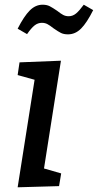

<svg xmlns="http://www.w3.org/2000/svg" viewBox="-20 -792 416 816"><path d="M239 -534 167 -76 240 -55 231 -1 55 4 127 -453 55 -473 63 -527ZM207 -672Q192 -684 181.5 -689.5Q171 -695 158 -695Q141 -695 127 -684Q113 -673 95 -647L55 -670Q82 -723 106.5 -747.5Q131 -772 161 -772Q179 -772 191.5 -765.5Q204 -759 223 -746Q238 -734 248.5 -728.5Q259 -723 272 -723Q289 -723 303 -734.5Q317 -746 336 -772L376 -749Q349 -695 324.5 -670.5Q300 -646 269 -646Q251 -646 239 -652Q227 -658 207 -672Z"/></svg>

Font: Bitter Pro Medium
Style: Italic
Weight: 500
Italic angle: -9°
Designer: Sol Matas, and Bitter project Authors
Foundry: Sol Matas
Version: Version 1.010